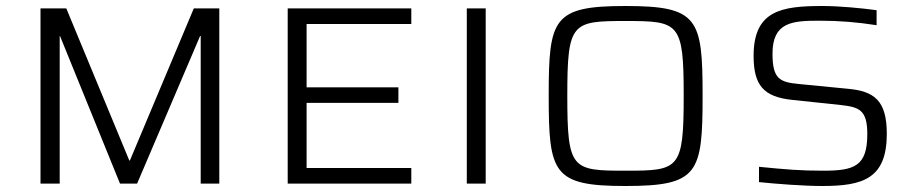

<svg xmlns="http://www.w3.org/2000/svg" viewBox="-20 -612 3051 640"><path d="M115 0H179V-492H180L380 0H437L647 -492H649V0H711V-584H626L413 -77H411L201 -584H115Z M939 0H1351V-52H1002V-269H1308V-321H1002V-532H1351V-584H939Z M1536 0H1599V-584H1536Z M2065 8C2308 8 2322 -34 2322 -293C2322 -550 2308 -592 2065 -592C1823 -592 1809 -550 1809 -293C1809 -34 1823 8 2065 8ZM2065 -43C1886 -43 1871 -47 1871 -293C1871 -537 1886 -542 2065 -542C2244 -542 2259 -537 2259 -293C2259 -47 2244 -43 2065 -43Z M2721 8C2856 8 2936 -16 2936 -166C2936 -277 2894 -308 2807 -316L2643 -332C2579 -338 2555 -349 2555 -433C2555 -538 2620 -543 2711 -543C2780 -543 2837 -538 2902 -528V-578C2851 -585 2777 -592 2721 -592C2585 -592 2492 -577 2492 -426C2492 -329 2524 -289 2621 -279L2782 -262C2844 -255 2871 -246 2871 -165C2871 -58 2828 -43 2724 -43C2648 -43 2601 -47 2510 -56V-5C2568 1 2658 8 2721 8Z"/></svg>

Font: Saira UNSAM Light SC
Style: Regular
Weight: 300
Designer: Hector Gatti with collaboration of the Omnibus-Type team
Foundry: Omnibus-Type
Version: Version 1.072;PS 001.072;hotconv 1.0.88;makeotf.lib2.5.64775